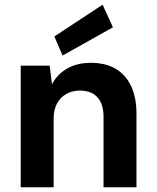

<svg xmlns="http://www.w3.org/2000/svg" viewBox="-20 -796 666 816"><path d="M68 0V-517H191L201 -438Q223 -480 265 -504.5Q307 -529 366 -529Q428 -529 471 -504Q514 -479 537 -430.5Q560 -382 560 -313V0H420V-300Q420 -353 394.5 -382Q369 -411 319 -411Q288 -411 262.5 -397Q237 -383 222.5 -356.5Q208 -330 208 -292V0ZM246 -560 211 -641 416 -776 460 -680Z"/></svg>

Font: DM Sans 11pt ExtraBold
Style: Regular
Weight: 800
Version: Version 4.004;gftools[0.9.30]